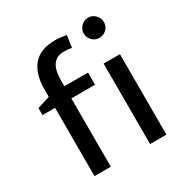

<svg xmlns="http://www.w3.org/2000/svg" viewBox="-185 -972 1083 1122"><g transform="rotate(-30 356.5 -410.5)"><path d="M47 0ZM242 -543H402V-461H242V0H132V-461H47V-508L132 -535V-584Q132 -690 180.5 -746.5Q229 -803 328 -803Q361 -803 404 -795L393 -715Q365 -720 342 -720Q290 -720 266 -685.5Q242 -651 242 -582ZM494 -752Q494 -780 514 -800.5Q534 -821 562 -821Q590 -821 610 -800.5Q630 -780 630 -752Q630 -725 610 -705Q590 -685 562 -685Q534 -685 514 -705Q494 -725 494 -752ZM507 -543H617V0H507Z"/></g></svg>

Font: Martel Sans SemiBold
Style: Regular
Weight: 600
Designer: Dan Reynolds and Mathieu Réguer
Foundry: Dan Reynolds and Mathieu Réguer
Version: Version 1.002; ttfautohint (v1.1) -l 5 -r 5 -G 72 -x 0 -D la